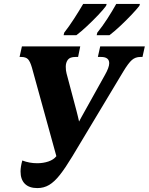

<svg xmlns="http://www.w3.org/2000/svg" viewBox="-20 -951 760 981"><path d="M171 10Q129 10 107 -12Q85 -34 85 -75Q85 -99 94 -131Q130 -117 170 -117Q201 -117 227.5 -126Q254 -135 268 -153L143 -606Q134 -637 123 -648.5Q112 -660 88 -660H80L92 -714H390L379 -660H366Q337 -660 326.5 -645.5Q316 -631 316 -610Q316 -591 320 -576L371 -384Q375 -369 378 -356Q381 -343 384 -330Q390 -341 395.5 -351.5Q401 -362 408 -374L515 -566Q538 -606 538 -628Q538 -660 496 -660H480L492 -714H720L708 -660H697Q672 -660 654 -644.5Q636 -629 609 -584L349 -151Q314 -93 286 -57.5Q258 -22 231 -6Q204 10 171 10ZM477 -784Q503 -816 528.5 -855.5Q554 -895 574 -931H695L692 -921Q678 -903 651 -874.5Q624 -846 593.5 -817.5Q563 -789 539 -771H474ZM308 -784Q333 -816 358.5 -855.5Q384 -895 405 -931H525L522 -921Q509 -903 482 -874.5Q455 -846 424.5 -817.5Q394 -789 370 -771H305Z"/></svg>

Font: Noto Serif Condensed ExtraBold
Style: Italic
Weight: 800
Width: 3
Italic angle: -12°
Designer: Monotype Design Team
Foundry: Monotype Imaging Inc.
Version: Version 2.014; ttfautohint (v1.8.4.7-5d5b)